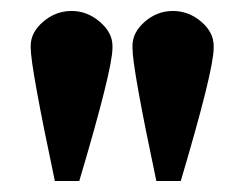

<svg xmlns="http://www.w3.org/2000/svg" viewBox="-20 -697 460 350"><path d="M110.5 -677Q139 -677 162 -657.2Q185 -637.5 185 -613.5V-609.5Q185 -570.5 124.5 -367H80Q36 -575 36 -609.5V-613.5Q36 -638 58.8 -657.5Q81.5 -677 110.5 -677ZM295 -677Q324 -677 346.8 -657.5Q369.5 -638 369.5 -613.5V-609.5Q369.5 -569 309.5 -367H265Q221.5 -572.5 221.5 -609.5V-613.5Q221.5 -638 244 -657.5Q266.5 -677 295 -677Z"/></svg>

Font: League Spartan ExtraBold
Style: Regular
Weight: 800
Foundry: The League of Moveable Type
Version: Version 2.002